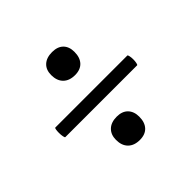

<svg xmlns="http://www.w3.org/2000/svg" viewBox="-113 -503 624 624"><g transform="rotate(-45 199.0 -191.0)"><path d="M29 -191Q29 -199 30 -205.5Q31 -212 33 -212H364Q366 -212 367.5 -205Q369 -198 369 -190Q369 -181 367.5 -174Q366 -167 364 -167H34Q32 -167 30.5 -174.5Q29 -182 29 -191ZM144 -44Q144 -68 158.5 -82Q173 -96 199 -96Q224 -96 237.5 -82Q251 -68 251 -44Q251 -18 237.5 -3.5Q224 11 199 11Q173 11 158.5 -3.5Q144 -18 144 -44ZM144 -342Q144 -366 158.5 -379.5Q173 -393 199 -393Q224 -393 237.5 -379.5Q251 -366 251 -342Q251 -316 237.5 -301.5Q224 -287 199 -287Q173 -287 158.5 -301.5Q144 -316 144 -342Z"/></g></svg>

Font: Cormorant Garamond SemiBold
Style: Regular
Weight: 600
Designer: Christian Thalmann (Catharsis Fonts)
Foundry: Catharsis Fonts
Version: Version 4.000